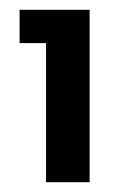

<svg xmlns="http://www.w3.org/2000/svg" viewBox="-20 -724 249 392"><path d="M20 -636V-704H163V-352H74V-636Z"/></svg>

Font: Poppins-Tabular Medium
Style: Regular
Weight: 500
Designer: Ninad Kale (Devanagari), Jonny Pinhorn (Latin)
Foundry: Indian Type Foundry
Version: Version 4.004